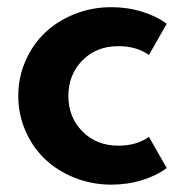

<svg xmlns="http://www.w3.org/2000/svg" viewBox="-20 -500 505 535"><path d="M290 14.5Q235.9 14.5 187.7 -4.8Q139.5 -24.1 105.2 -56.8Q70.9 -89.5 50.9 -135.5Q30.9 -181.4 30.9 -232.7Q30.9 -284.1 50.9 -330Q70.9 -375.9 105.2 -408.6Q139.5 -441.4 187.7 -460.7Q235.9 -480 290 -480Q335.5 -480 376.4 -467.3Q417.3 -454.5 444.5 -433.6L395 -346.8Q360.5 -371.4 310 -371.4Q248.6 -371.4 209.5 -331.6Q170.5 -291.8 170.5 -232.7Q170.5 -173.6 209.5 -133.9Q248.6 -94.1 310 -94.1Q360.5 -94.1 395 -118.6L444.5 -31.8Q417.3 -10.9 376.4 1.8Q335.5 14.5 290 14.5Z"/></svg>

Font: Spartan MB
Style: Bold
Weight: 700
Designer: Matt Bailey, Mirko Velimirovic
Foundry: Matt Bailey
Version: Version 1.005